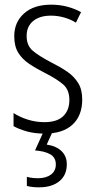

<svg xmlns="http://www.w3.org/2000/svg" viewBox="-20 -562 408 822"><path d="M332 -136Q332 -67 290.5 -28.5Q249 10 171 10Q128 10 94.5 0.5Q61 -9 38 -22V-78Q64 -61 98.5 -50Q133 -39 170 -39Q224 -39 250.5 -64.5Q277 -90 277 -134Q277 -177 251 -200Q225 -223 172 -250Q134 -269 104.5 -289Q75 -309 58 -336.5Q41 -364 41 -407Q41 -467 83 -504.5Q125 -542 199 -542Q235 -542 267.5 -533.5Q300 -525 327 -510L305 -465Q283 -479 255 -487Q227 -495 198 -495Q150 -495 122 -472Q94 -449 94 -408Q94 -367 120.5 -344.5Q147 -322 201 -294Q239 -275 268 -255Q297 -235 314.5 -207Q332 -179 332 -136ZM266 141Q266 188 234 214Q202 240 147 240Q116 240 95 234V195Q116 201 143 201Q177 201 198 185.5Q219 170 219 142Q219 112 195 98.5Q171 85 130 82L167 0H206L180 57Q221 63 243.5 85Q266 107 266 141Z"/></svg>

Font: Noto Sans Gurmukhi UI Condensed Light
Style: Regular
Weight: 300
Width: 3
Designer: Jelle Bosma - Monotype Design Team
Foundry: Monotype Imaging Inc.
Version: Version 2.004; ttfautohint (v1.8.4.7-5d5b)